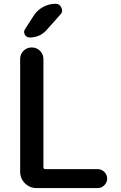

<svg xmlns="http://www.w3.org/2000/svg" viewBox="-20 -1001 631 1000"><path d="M206.1 -693.4V-129.9Q206.1 -120.1 215.8 -120.1H488.3Q508.8 -120.1 523.4 -105.5Q538.1 -90.8 538.1 -70.8Q538.1 -50.8 523.4 -36.1Q508.8 -21.5 488.3 -21.5H169.9Q134.8 -21.5 109.9 -46.4Q85 -71.3 85 -106.4V-693.4Q85 -718.8 102.5 -736.3Q120.1 -753.9 145.5 -753.9Q170.9 -753.9 188.5 -736.3Q206.1 -718.8 206.1 -693.4ZM155.3 -918.9Q173.8 -948.2 204.6 -964.8Q235.4 -981.4 269.5 -981.4Q291 -981.4 299.8 -960.9Q303.7 -953.1 303.7 -946.3Q303.7 -934.6 294.9 -925.8L223.6 -845.7Q188.5 -805.7 134.8 -805.7Q118.2 -805.7 109.4 -820.3Q105.5 -828.1 105.5 -835Q105.5 -842.8 111.3 -850.6Z"/></svg>

Font: Gen Jyuu GothicX Medium
Style: Regular
Weight: 500
Designer: Ryoko NISHIZUKA (kana &amp; ideographs); Paul D. Hunt (Latin, Greek &amp; Cyrillic); Wenlong ZHANG (bopomofo); Sandoll C
Version: Version 1.058.20140828